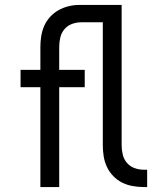

<svg xmlns="http://www.w3.org/2000/svg" viewBox="-20 -755 665 775"><path d="M143 0V-403H63V-473H143V-566Q143 -588 146.5 -609.5Q150 -631 158.5 -650.5Q167 -670 182 -686.5Q197 -703 215.5 -713.5Q234 -724 255.5 -729.5Q277 -735 298 -735H471V-169Q471 -150 475.5 -131Q480 -112 492.5 -97.5Q505 -83 523 -76.5Q541 -70 560 -70H574V0H560Q538 0 515.5 -4Q493 -8 473 -18Q453 -28 437 -44.5Q421 -61 411.5 -81.5Q402 -102 398.5 -124Q395 -146 395 -169V-665H308Q289 -665 271 -658.5Q253 -652 240.5 -637.5Q228 -623 223.5 -604Q219 -585 219 -566V-473H322V-403H219V0Z"/></svg>

Font: Huly
Style: Regular
Weight: 400
Designer: Belleve Invis
Foundry: Belleve Invis
Version: Version 33.2.5; ttfautohint (v1.8.4)